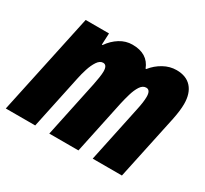

<svg xmlns="http://www.w3.org/2000/svg" viewBox="-132 -737 975 911"><g transform="rotate(30 356.0 -281.5)"><path d="M-13.2 0 105 -553.2H232.9L230 -490.2H233.9Q256.8 -523.4 288.6 -543.2Q320.3 -563 356.9 -563Q440.9 -563 466.8 -495.1H470.2Q494.6 -525.9 528.3 -544.4Q562 -563 598.1 -563Q651.9 -563 680.4 -531Q709 -499 709 -440.9Q709 -405.3 698.2 -353L623 0H462.9L527.8 -307.1Q538.1 -353.5 538.1 -381.8Q538.1 -418.9 515.1 -418.9Q496.1 -418.9 482.9 -398.4Q469.7 -377.9 461.2 -348.6Q452.6 -319.3 446.8 -293L384.8 0H225.1L290 -307.1Q294.4 -328.6 297.6 -349.6Q300.8 -370.6 300.8 -383.8Q300.8 -418.9 278.8 -418.9Q261.2 -418.9 247.6 -398.4Q233.9 -377.9 224.6 -348.6Q215.3 -319.3 210 -293L147.9 0Z"/></g></svg>

Font: Open Sans Condensed ExtraBold
Style: Italic
Weight: 800
Width: 3
Italic angle: -12°
Designer: Monotype Design Team
Foundry: Monotype Imaging Inc.
Version: Version 3.003; ttfautohint (v1.8.4)